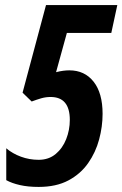

<svg xmlns="http://www.w3.org/2000/svg" viewBox="-20 -734 487 764"><path d="M133.8 9.8Q91.3 9.8 59.1 2.4Q26.9 -4.9 4.9 -17.1V-144Q29.3 -123 63 -110.6Q96.7 -98.1 133.8 -98.1Q173.8 -98.1 201.4 -121.1Q229 -144 243.4 -180.4Q257.8 -216.8 257.8 -256.8Q257.8 -348.1 181.2 -348.1Q162.1 -348.1 143.8 -342.8Q125.5 -337.4 106 -330.1L69.8 -365.2L163.1 -713.9H446.8L422.9 -603H246.1L203.1 -446.8Q218.3 -450.7 231.2 -452.4Q244.1 -454.1 255.9 -454.1Q316.9 -454.1 352.5 -408.9Q388.2 -363.8 388.2 -280.8Q388.2 -230.5 374.5 -179.2Q360.8 -127.9 330.8 -85Q300.8 -42 252.2 -16.1Q203.6 9.8 133.8 9.8Z"/></svg>

Font: Open Sans Condensed
Style: Bold Italic
Weight: 700
Width: 3
Italic angle: -12°
Designer: Monotype Design Team
Foundry: Monotype Imaging Inc.
Version: Version 3.003; ttfautohint (v1.8.4)